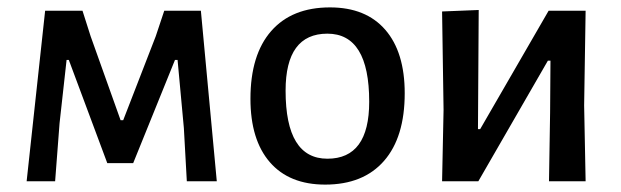

<svg xmlns="http://www.w3.org/2000/svg" viewBox="-20 -490 1678 519"><path d="M52 0 102 -461H203L225 -392L306 -165H313L401 -392L424 -461H523L566 0H485L477 -144L460 -328H453L340 -49H270L166 -328H160L141 -157L129 0Z M872 -470Q969 -470 1021.5 -409.5Q1074 -349 1074 -238Q1074 -119 1018 -55Q962 9 859 9Q762 9 709.5 -51.5Q657 -112 657 -223Q657 -342 713 -406Q769 -470 872 -470ZM752 -245Q752 -61 865 -61Q978 -61 978 -215Q978 -399 865 -399Q752 -399 752 -245Z M1175 0 1179 -193 1175 -459 1274 -463 1272 -141H1278L1463 -461H1563L1559 -205L1563 0H1464L1467 -186L1468 -326H1461L1273 0Z"/></svg>

Font: Alegreya Sans Medium
Style: Regular
Weight: 500
Designer: Juan Pablo del Peral
Foundry: Huerta Tipografica
Version: Version 2.007